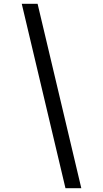

<svg xmlns="http://www.w3.org/2000/svg" viewBox="-20 -843 540 1006"><path d="M323 143 94 -823H177L406 143Z"/></svg>

Font: Iosevka Gothic
Style: Italic
Weight: 400
Italic angle: -9°
Monospace: yes
Designer: Belleve Invis
Foundry: Belleve Invis
Version: Version 15.5.1; ttfautohint (v1.8.4)